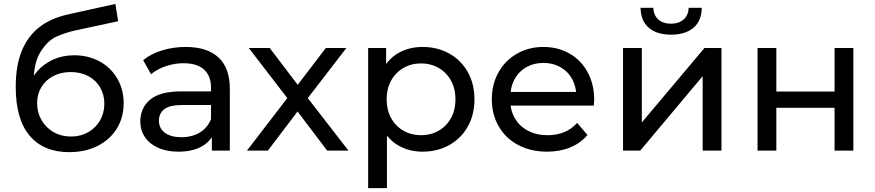

<svg xmlns="http://www.w3.org/2000/svg" viewBox="-20 -778 4522 992"><path d="M61.3 -329.6Q61.3 -440.7 93.4 -517.3Q125.6 -593.9 185.4 -639.3Q245.3 -684.7 334.1 -704.1L576.1 -757.7L590.6 -668.3L367.4 -620.3Q311.9 -607.7 268.7 -587.5Q225.6 -567.3 189.4 -510Q153.3 -452.7 153.3 -348.9Q153.3 -324.6 156 -308.6Q159 -280 159.4 -270.1L119.1 -311.3Q135.4 -366.9 170.4 -407.5Q205.3 -448.1 254.9 -470.3Q304.4 -492.4 363.4 -492.4Q436.1 -492.4 494.3 -460.9Q552.4 -429.3 585.6 -372.7Q618.9 -316.1 618.9 -244.7Q618.9 -171.6 583.9 -114.3Q549 -57 485.1 -24.4Q421.1 8.1 337.6 8.1Q205.4 8.1 133.4 -76.6Q61.3 -161.3 61.3 -329.6ZM519.1 -242.1Q519.1 -288.7 497.4 -326.3Q475.7 -363.9 436.2 -384.8Q396.7 -405.7 345.4 -405.7Q295 -405.7 255.5 -385.2Q216 -364.7 193.9 -328Q171.7 -291.3 171.7 -244.7Q171.7 -197.3 194.3 -157.8Q216.9 -118.3 256.8 -95.4Q296.7 -72.6 347.1 -72.6Q396.7 -72.6 435.8 -95Q474.9 -117.4 497 -156.1Q519.1 -194.7 519.1 -242.1Z M1074.6 -111.9 1070.3 -133.1V-324.3Q1070.3 -385.6 1034.4 -418.4Q998.4 -451.3 928.6 -451.3Q881.1 -451.3 836.5 -436.1Q791.9 -420.9 760.3 -394.7L719.7 -467Q760.1 -500.4 817.9 -517.9Q875.6 -535.4 939.6 -535.4Q1050.1 -535.4 1108.8 -481.2Q1167.4 -427 1167.4 -319.3V0H1074.6ZM704.9 -150.6Q704.9 -220.3 755.6 -263.1Q806.4 -305.9 918 -305.9H1085.6V-235.4H922.1Q856.1 -235.4 828.6 -213.7Q801.1 -192 801.1 -154.1Q801.1 -114.9 832.1 -92Q863.1 -69.1 917.9 -69.1Q972 -69.1 1012 -93.2Q1052 -117.3 1070.3 -162.6L1088.9 -95.6Q1069.4 -47.9 1021.6 -21.1Q973.7 5.6 901.6 5.6Q842 5.6 797.5 -14.1Q753 -33.9 728.9 -69.4Q704.9 -104.9 704.9 -150.6Z M1484.1 -296.9 1483.1 -247 1265.4 -529.9H1373.6L1539.1 -312.1L1497.7 -313L1663.3 -529.9H1769.6L1549.9 -244.7L1550.9 -296.1L1780.3 0H1670.3L1495.4 -231.1L1535.6 -226L1364.1 0H1256Z M1922.9 -265.3Q1922.9 -352.7 1954.1 -413.6Q1985.3 -474.4 2039.6 -504.9Q2094 -535.4 2163.1 -535.4Q2240 -535.4 2300.9 -501.5Q2361.9 -467.6 2396.6 -406.3Q2431.3 -345 2431.3 -264.9Q2431.3 -184.7 2396.6 -123.5Q2361.9 -62.3 2300.9 -28.4Q2240 5.6 2163.1 5.6Q2095.4 5.6 2040.8 -24.9Q1986.1 -55.4 1954.5 -116.6Q1922.9 -177.9 1922.9 -265.3ZM1882.1 -529.9H1975V-387.9L1969.3 -263.9L1979.3 -139.9V194H1882.1ZM2333.3 -264.9Q2333.3 -319.4 2310.2 -361.5Q2287.1 -403.5 2246.3 -427Q2205.5 -450.4 2155.4 -450.4Q2105.4 -450.4 2064.6 -427Q2023.8 -403.5 2000.7 -361.5Q1977.6 -319.4 1977.6 -264.9Q1977.6 -210.3 2000.7 -168.1Q2023.8 -125.8 2064.6 -102.6Q2105.4 -79.4 2155.4 -79.4Q2205.5 -79.4 2246.3 -102.6Q2287.1 -125.8 2310.2 -168.1Q2333.3 -210.3 2333.3 -264.9Z M2521.1 -265Q2521.1 -342.6 2555.6 -404.2Q2590 -465.9 2650.9 -500.6Q2711.9 -535.4 2787.6 -535.4Q2863.1 -535.4 2922.9 -501.1Q2982.6 -466.9 3016.2 -404.6Q3049.9 -342.3 3049.9 -262.3Q3049 -247.4 3048.1 -232.4H2597.3V-302.9H2996.9L2958 -278.4Q2958 -328.3 2936.8 -368.2Q2915.6 -408.1 2876.2 -430.6Q2836.9 -453 2787.6 -453Q2738.3 -453 2699 -430.6Q2659.7 -408.1 2638.1 -367.8Q2616.4 -327.4 2616.4 -275.9V-259.9Q2616.4 -207 2640.6 -166.1Q2664.7 -125.1 2708.5 -102.3Q2752.3 -79.4 2809.1 -79.4Q2856.1 -79.4 2894.9 -95.2Q2933.7 -111 2962 -143.1L3015.4 -80.3Q2979.7 -38.4 2926.3 -16.4Q2872.9 5.6 2806.6 5.6Q2722.3 5.6 2657.4 -28.8Q2592.4 -63.1 2556.8 -124.9Q2521.1 -186.6 2521.1 -265Z M3199 -529.9H3296.1V-145.4L3619.6 -529.9H3707.6V0H3610.4V-384.4L3287.9 0H3199ZM3289.6 -737.6H3355.7Q3356.5 -700.1 3380.9 -677.8Q3405.3 -655.6 3446.4 -655.6Q3487.6 -655.6 3512.4 -677.8Q3537.2 -700.1 3538 -737.6H3605.9Q3604.9 -670.3 3563 -634.6Q3521.1 -598.9 3447.3 -598.9Q3373.4 -598.9 3332 -634.6Q3290.6 -670.3 3289.6 -737.6Z M3894 -529.9H3991.1V-305.1H4291.9V-529.9H4389V0H4291.9V-221.1H3991.1V0H3894Z"/></svg>

Font: iiserrat Thin
Style: Regular
Weight: 100
Designer: Akira Ohta
Foundry: Akira Ohta
Version: Version 1.200;Glyphs 3.3.1 (3343)